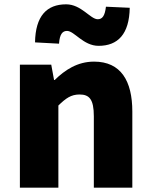

<svg xmlns="http://www.w3.org/2000/svg" viewBox="-20 -868 698 888"><path d="M72 0H250V-380C284 -413 308 -431 348 -431C393 -431 414 -409 414 -330V0H592V-352C592 -494 539 -583 415 -583C338 -583 280 -544 233 -498H230L217 -569H72ZM436 -656C525 -656 578 -710 580 -832L470 -837C465 -794 453 -779 432 -779C398 -779 356 -848 286 -848C196 -848 144 -794 142 -672L253 -666C256 -710 269 -725 290 -725C324 -725 365 -656 436 -656Z"/></svg>

Font: Noto Sans HK Black
Style: Regular
Weight: 900
Designer: Ryoko NISHIZUKA 西塚涼子 (kana, bopomofo & ideographs); Paul D. Hunt (Latin, Greek & Cyrillic); Sandoll Communications 산돌커뮤니
Foundry: Adobe
Version: Version 2.004;hotconv 1.0.118;makeotfexe 2.5.65603